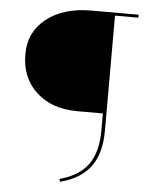

<svg xmlns="http://www.w3.org/2000/svg" viewBox="-58 -705 742 965"><g transform="rotate(5 312.5 -222.5)"><path d="M602 -658V-643H484V-62Q484 52 434.5 119Q385 186 282 213L277 199Q375 173 420.5 110.5Q466 48 466 -62V-148H337Q208 -148 130 -220Q52 -292 52 -411Q52 -523 137.5 -590.5Q223 -658 363 -658Z"/></g></svg>

Font: EauTestText Thin
Style: Italic
Weight: 250
Italic angle: -12°
Designer: Christian Thalmann (Catharsis Fonts)
Version: Version 0.001;PS 000.001;hotconv 1.0.88;makeotf.lib2.5.64775